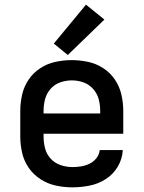

<svg xmlns="http://www.w3.org/2000/svg" viewBox="-20 -796 616 824"><path d="M290 8Q328 8 365 0.5Q402 -7 434 -27.5Q466 -48 485.5 -81Q505 -114 507 -152H408Q406 -133 394 -117.5Q382 -102 364.5 -93.5Q347 -85 328.5 -82Q310 -79 291 -79Q265 -79 240 -87.5Q215 -96 197.5 -115Q180 -134 173.5 -159Q167 -184 167 -210V-222H509V-320Q509 -355 501 -390Q493 -425 473 -454.5Q453 -484 423 -503.5Q393 -523 358 -530.5Q323 -538 288 -538Q253 -538 218 -530.5Q183 -523 153 -503.5Q123 -484 103 -454.5Q83 -425 75 -390Q67 -355 67 -320V-210Q67 -175 75 -140Q83 -105 103.5 -75.5Q124 -46 154.5 -26.5Q185 -7 220 0.5Q255 8 290 8ZM167 -309V-320Q167 -346 173.5 -370.5Q180 -395 197 -414.5Q214 -434 238.5 -442.5Q263 -451 288 -451Q314 -451 338 -442.5Q362 -434 379.5 -414.5Q397 -395 403.5 -370.5Q410 -346 410 -320V-309ZM271 -560 428 -712 349 -776 211 -609Z"/></svg>

Font: Iosevka Sparkle Medium
Style: Regular
Weight: 500
Designer: Belleve Invis
Foundry: Belleve Invis
Version: Version 4.5.0; ttfautohint (v1.8.3)